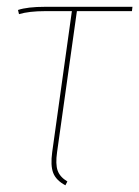

<svg xmlns="http://www.w3.org/2000/svg" viewBox="-20 -538 408 562"><path d="M205.1 -505.4 147 -92.3Q142.1 -57.6 148.7 -38.8Q155.3 -20 177.2 -6.8L171.4 4.4Q144 -10.3 135.7 -32Q127.4 -53.7 132.8 -92.8L190.4 -505.4H111.8Q65.4 -505.4 35.6 -496.6L32.7 -508.8Q60.1 -518.1 113.3 -518.1H367.7L366.2 -505.4Z"/></svg>

Font: Fira Sans Compressed Hair
Style: Italic
Weight: 100
Width: 3
Italic angle: -8°
Designer: Carrois Corporate & Edenspiekermann AG
Foundry: Carrois Corporate GbR & Edenspiekermann AG
Version: Version 4.203;PS 004.203;hotconv 1.0.88;makeotf.lib2.5.64775